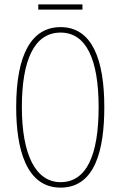

<svg xmlns="http://www.w3.org/2000/svg" viewBox="-20 -848 551 878"><path d="M357 -828H155V-804H357ZM457 -358C457 -570 404 -724 257 -724C126 -724 54 -602 54 -358C54 -173 97 10 257 10C416 10 457 -165 457 -358ZM80 -358C80 -574 137 -699 257 -699C374 -699 431 -577 431 -358C431 -135 374 -15 257 -15C143 -15 80 -141 80 -358Z"/></svg>

Font: Noto Sans Armenian ExtraCondensed Thin
Style: Regular
Weight: 100
Width: 2
Designer: Monotype Design Team
Foundry: Monotype Imaging Inc.
Version: Version 2.008